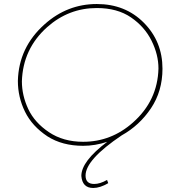

<svg xmlns="http://www.w3.org/2000/svg" viewBox="-20 -723 862 956"><path d="M444 213Q390 213 385 153Q385 80 514 -17Q454 3 394 3Q290 3 216.5 -44Q140 -94.5 104.5 -166.8Q69 -239 69 -320Q73 -487 202 -602Q315 -703 462 -703Q604 -703 696.5 -609.5Q789 -516 789 -381Q789 -269 731.5 -183.5Q674 -98 586 -49Q406 72 406 151Q406 193 449 193Q478 193 513 173L519 189Q478 213 444 213ZM394 -17Q534 -17 642 -113Q765 -222 769 -382Q769 -451 734.5 -520.5Q700 -590 632 -636.5Q564 -683 462 -683Q322 -683 215 -588Q94 -480 89 -318Q89 -248 120.5 -180.5Q152 -113 223.5 -65Q295 -17 394 -17Z"/></svg>

Font: Argentum Sans Thin
Style: Italic
Weight: 100
Italic angle: -11°
Designer: Julieta Ulanovsky (font), Cristiano Sobral (main changes and remaster)
Foundry: Julieta Ulanovsky (font), Cristiano Sobral (main changes and remaster)
Version: Version 2.007;June 15, 2022;FontCreator 14.0.0.2814 64-bit; 